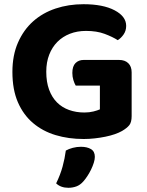

<svg xmlns="http://www.w3.org/2000/svg" viewBox="-20 -644 699 913"><path d="M606 -92Q606 -63 595 -49Q584 -35 560 -21Q546 -13 526 -6Q506 1 481.5 6Q457 11 430.5 14Q404 17 378 17Q306 17 244.5 -1.5Q183 -20 137 -59Q91 -98 65 -158Q39 -218 39 -302Q39 -381 65.5 -441.5Q92 -502 137.5 -542.5Q183 -583 244.5 -603.5Q306 -624 377 -624Q470 -624 525 -595Q580 -566 580 -521Q580 -498 568 -480.5Q556 -463 540 -453Q515 -469 477.5 -483Q440 -497 389 -497Q347 -497 312.5 -483.5Q278 -470 253 -445Q228 -420 214 -384Q200 -348 200 -303Q200 -254 213.5 -217.5Q227 -181 251 -157Q275 -133 308.5 -121Q342 -109 381 -109Q405 -109 424.5 -114Q444 -119 455 -124V-237H340Q334 -247 329 -263Q324 -279 324 -297Q324 -329 339 -344Q354 -359 378 -359H546Q574 -359 590 -343.5Q606 -328 606 -300ZM376 219Q361 236 343 242.5Q325 249 305 249Q269 249 247 228Q267 187 277.5 148.5Q288 110 293 72Q307 64 326 59Q345 54 365 54Q394 54 412.5 65Q431 76 431 102Q431 114 426 130Q421 146 413 162.5Q405 179 395 194Q385 209 376 219Z"/></svg>

Font: Baloo Thambi 2
Style: Bold
Weight: 700
Designer: Aadarsh Rajan and Ek Type
Foundry: Ek Type
Version: Version 1.640;hotconv 1.0.111;makeotfexe 2.5.65597; ttfautoh